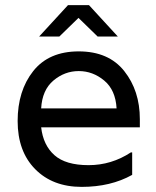

<svg xmlns="http://www.w3.org/2000/svg" viewBox="-20 -721 610 751"><path d="M527 -255V-223H141Q149 -153 193 -114Q237 -75 326.5 -75Q416 -75 492 -125H497V-37Q413 10 299.5 10Q186 10 117.5 -59.5Q49 -129 49 -247.5Q49 -366 110 -443Q171 -520 288 -520Q405 -520 466 -443Q527 -366 527 -255ZM141 -297H436Q432 -369 387.5 -406Q343 -443 288 -443Q233 -443 189 -406Q145 -369 141 -297ZM328 -701 441 -578H362L287 -651L212 -578H133L246 -701Z"/></svg>

Font: Varela
Style: Regular
Weight: 400
Designer: Joe Prince
Foundry: Joe Prince
Version: Version 1.000